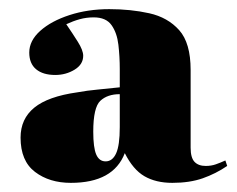

<svg xmlns="http://www.w3.org/2000/svg" viewBox="-20 -762 518 420"><path d="M135 -362Q88 -362 56.5 -386Q25 -410 25 -461Q25 -502 55 -526.5Q85 -551 149 -560Q171 -564 193 -566Q215 -568 242 -571V-611Q242 -638 239 -664Q236 -690 224 -707Q212 -724 185 -724Q169 -724 154.5 -720Q140 -716 125 -709Q138 -690 150 -671Q162 -652 162 -640Q162 -621 143 -609.5Q124 -598 101 -598Q74 -598 59 -610.5Q44 -623 44 -647Q44 -673 68 -694.5Q92 -716 132 -729Q172 -742 219 -742Q266 -742 306.5 -733Q347 -724 372 -696Q397 -668 397 -609V-439Q397 -417 405.5 -408Q414 -399 430 -399Q442 -399 452 -402.5Q462 -406 473 -411L477 -399Q452 -382 423.5 -372Q395 -362 357 -362Q321 -362 296 -376.5Q271 -391 253 -427Q228 -362 135 -362ZM211 -409Q226 -409 234 -426.5Q242 -444 242 -484V-556Q215 -556 199.5 -541.5Q184 -527 184 -474Q184 -439 190.5 -424Q197 -409 211 -409Z"/></svg>

Font: Literata 72pt ExtraBold
Style: Regular
Weight: 800
Designer: Latin by Veronika Burian and Jose Scaglione. Greek by Irene Vlachou. Cyrillic by Vera Evstafieva.
Foundry: TypeTogether
Version: Version 3.002